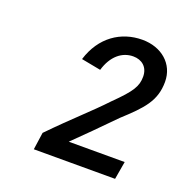

<svg xmlns="http://www.w3.org/2000/svg" viewBox="-87 -934 561 584"><g transform="rotate(20 193.5 -642.0)"><path d="M174 -487C208 -520 249 -561 295 -608C355 -663 387 -696 387 -758C387 -816 341 -855 279 -855C210 -855 150 -815 126 -737L189 -725C203 -773 234 -798 270 -798C298 -798 319 -781 319 -750C319 -719 307 -699 254 -647C207 -597 162 -559 90 -485L82 -429H345L355 -487Z"/></g></svg>

Font: Arthouse Owned Medium
Style: Italic
Weight: 500
Italic angle: -10°
Designer: Jeremy Tribby
Foundry: Tribby Type
Version: Version 1.000;PS 001.000;hotconv 1.0.88;makeotf.lib2.5.64775